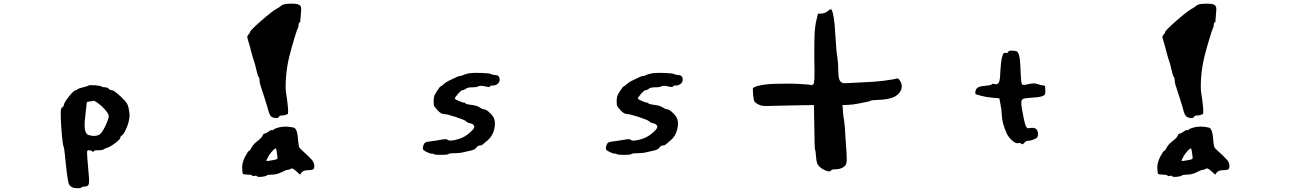

<svg xmlns="http://www.w3.org/2000/svg" viewBox="-20 -793 7040 1049"><path d="M513 -231Q496 -243 492 -242Q492 -242 488.5 -241.5Q485 -241 480 -240Q475 -239 472 -239Q455 -237 454 -233Q454 -227 444 -140Q436 -63 465 -55Q503 -44 525 -59Q537 -66 555.5 -104.5Q574 -143 574 -159Q574 -170 555.5 -192Q537 -214 513 -231ZM464 -326Q470 -329 500 -327Q530 -325 535 -320Q540 -316 554 -316Q567 -316 574 -308Q581 -300 592 -300Q603 -300 640 -265Q665 -241 672 -230.5Q679 -220 683 -201Q688 -175 688 -162.5Q688 -150 683 -128Q677 -104 666 -81.5Q655 -59 647 -54Q637 -47 637 -40Q637 -32 610 -11.5Q583 9 566 14Q554 18 546 23Q541 28 516 28Q491 28 491 34.5Q491 41 484.5 34.5Q478 28 466 28Q457 28 456 34Q454 43 464 153Q469 199 465 212.5Q461 226 445 226Q430 226 424.5 231.5Q419 237 395 235Q363 233 355 208.5Q347 184 335 57Q331 14 327 7Q323 -2 318 -57.5Q313 -113 312 -153Q311 -184 313 -194Q315 -204 321 -207Q329 -213 329 -219Q329 -231 356.5 -265.5Q384 -300 394 -300Q402 -300 402 -304Q402 -308 430 -315Q457 -321 464 -326Z M1494 50Q1491 23 1487 19Q1485 16 1477 23Q1469 30 1459.5 42Q1450 54 1444 66Q1433 85 1436.5 86.5Q1440 88 1482 80Q1494 77 1495.5 73.5Q1497 70 1494 50ZM1504 -97Q1539 -106 1584 -96Q1605 -92 1609 -24Q1611 1 1614 9Q1617 17 1630 28Q1672 66 1684 80.5Q1696 95 1697 111Q1698 127 1691 132Q1684 137 1659 137Q1637 138 1628 149L1619 161L1598 142Q1586 131 1580 128.5Q1574 126 1569 129Q1559 135 1552 135Q1543 135 1518 148Q1492 161 1467 161Q1442 161 1437 166Q1431 171 1409 173Q1387 175 1384 170Q1381 165 1371 168Q1361 171 1358 166Q1355 161 1332.5 161Q1310 161 1307 156Q1304 151 1303 123Q1302 97 1319 63Q1336 31 1341 31Q1345 31 1354 14Q1363 -4 1385 -21Q1409 -39 1414 -51Q1419 -63 1425 -63Q1432 -63 1447 -74Q1461 -85 1464 -82Q1467 -79 1475 -85Q1485 -93 1504 -97ZM1549 -772Q1609 -777 1621 -761Q1628 -753 1624 -722Q1621 -692 1621 -682Q1622 -673 1616 -670Q1611 -666 1611 -655Q1611 -644 1607 -639Q1603 -633 1587 -579.5Q1571 -526 1560 -482Q1547 -429 1542.5 -370Q1538 -311 1544 -277Q1549 -251 1553 -208Q1555 -179 1553.5 -173.5Q1552 -168 1543 -166Q1531 -162 1519 -162Q1507 -162 1504 -155Q1501 -147 1484 -148.5Q1467 -150 1459 -159Q1451 -170 1447 -185Q1446 -193 1426 -256Q1406 -318 1403 -327Q1398 -341 1398 -355Q1398 -368 1393 -373Q1388 -379 1383 -402Q1373 -447 1362 -477Q1353 -506 1351 -516Q1345 -543 1337 -567Q1331 -586 1331 -591.5Q1331 -597 1337 -604Q1346 -612 1346 -618Q1346 -626 1406.5 -679Q1467 -732 1491 -745Q1504 -751 1515 -761Q1525 -770 1549 -772Z M2545 -393Q2569 -396 2612 -394.5Q2655 -393 2664 -388Q2673 -383 2685 -383Q2710 -383 2710 -357Q2710 -344 2699 -335Q2688 -326 2673 -326Q2659 -326 2657 -320Q2655 -315 2630 -321Q2605 -327 2595 -322Q2586 -316 2560 -316Q2534 -316 2525 -308Q2515 -300 2506 -300Q2500 -300 2482.5 -280.5Q2465 -261 2465 -254Q2465 -251 2486.5 -241.5Q2508 -232 2516 -232Q2523 -232 2523 -228Q2523 -224 2554 -220Q2585 -217 2601 -206Q2615 -196 2624 -196Q2633 -196 2649 -183Q2665 -170 2674 -156Q2690 -130 2681 -90Q2672 -50 2645 -27Q2621 -6 2615 -2Q2609 2 2601 2Q2591 2 2583 13Q2576 24 2555 29Q2535 33 2515 38Q2494 44 2464 44Q2435 44 2431 48Q2429 53 2389.5 53Q2350 53 2348 48Q2344 44 2340 46.5Q2336 49 2312 38Q2295 29 2292 25Q2289 21 2291 10Q2295 -8 2302.5 -13.5Q2310 -19 2334 -21Q2360 -24 2392 -30Q2420 -35 2425 -30Q2436 -18 2488 -34Q2522 -45 2549 -70Q2566 -86 2569.5 -93Q2573 -100 2570 -106Q2564 -117 2550 -119Q2534 -122 2526 -131Q2518 -138 2469.5 -154Q2421 -170 2405 -170Q2389 -170 2370 -191Q2350 -213 2350 -221Q2348 -249 2351 -262.5Q2354 -276 2367 -295Q2384 -321 2387.5 -321Q2391 -321 2404 -333Q2418 -346 2443 -357Q2471 -370 2477 -373Q2486 -378 2494 -378Q2502 -378 2511 -383Q2519 -388 2545 -393Z M3545 -393Q3569 -396 3612 -394.5Q3655 -393 3664 -388Q3673 -383 3685 -383Q3710 -383 3710 -357Q3710 -344 3699 -335Q3688 -326 3673 -326Q3659 -326 3657 -320Q3655 -315 3630 -321Q3605 -327 3595 -322Q3586 -316 3560 -316Q3534 -316 3525 -308Q3515 -300 3506 -300Q3500 -300 3482.5 -280.5Q3465 -261 3465 -254Q3465 -251 3486.5 -241.5Q3508 -232 3516 -232Q3523 -232 3523 -228Q3523 -224 3554 -220Q3585 -217 3601 -206Q3615 -196 3624 -196Q3633 -196 3649 -183Q3665 -170 3674 -156Q3690 -130 3681 -90Q3672 -50 3645 -27Q3621 -6 3615 -2Q3609 2 3601 2Q3591 2 3583 13Q3576 24 3555 29Q3535 33 3515 38Q3494 44 3464 44Q3435 44 3431 48Q3429 53 3389.5 53Q3350 53 3348 48Q3344 44 3340 46.5Q3336 49 3312 38Q3295 29 3292 25Q3289 21 3291 10Q3295 -8 3302.5 -13.5Q3310 -19 3334 -21Q3360 -24 3392 -30Q3420 -35 3425 -30Q3436 -18 3488 -34Q3522 -45 3549 -70Q3566 -86 3569.5 -93Q3573 -100 3570 -106Q3564 -117 3550 -119Q3534 -122 3526 -131Q3518 -138 3469.5 -154Q3421 -170 3405 -170Q3389 -170 3370 -191Q3350 -213 3350 -221Q3348 -249 3351 -262.5Q3354 -276 3367 -295Q3384 -321 3387.5 -321Q3391 -321 3404 -333Q3418 -346 3443 -357Q3471 -370 3477 -373Q3486 -378 3494 -378Q3502 -378 3511 -383Q3519 -388 3545 -393Z M4501 -731Q4516 -743 4519 -743Q4527 -743 4534 -703Q4541 -663 4544 -601Q4549 -511 4555 -480Q4560 -445 4560 -406Q4560 -364 4570 -350Q4578 -341 4584.5 -339.5Q4591 -338 4614 -339Q4642 -341 4708 -344Q4753 -345 4809 -352Q4865 -359 4878 -364Q4887 -368 4898 -351Q4912 -328 4904 -304.5Q4896 -281 4870 -266Q4840 -249 4774 -247Q4740 -246 4735 -242Q4728 -238 4714 -236Q4714 -236 4669 -227Q4640 -221 4612 -220L4583 -219L4585 -191Q4587 -155 4592 -133Q4596 -107 4599 -47Q4602 9 4605 41Q4608 79 4604 99Q4601 113 4584 122.5Q4567 132 4544 132Q4524 132 4521 138Q4514 150 4484 135.5Q4454 121 4445 101Q4440 86 4438 59Q4436 29 4433 23Q4430 14 4429 -102L4427 -219L4357 -218Q4267 -216 4214 -215Q4163 -213 4149 -214.5Q4135 -216 4120 -224Q4105 -233 4101.5 -239.5Q4098 -246 4095 -272Q4092 -307 4094 -311Q4100 -320 4135 -327Q4170 -334 4216 -335Q4232 -335 4249 -335.5Q4266 -336 4276 -336Q4286 -336 4287 -336Q4298 -337 4351.5 -334Q4405 -331 4409 -329Q4414 -325 4423 -332Q4428 -336 4429.5 -362Q4431 -388 4429 -482Q4429 -577 4430.5 -609Q4432 -641 4438 -672L4449 -718L4467 -719Q4487 -720 4501 -731Z M5489 -510Q5489 -518 5514 -516Q5531 -515 5536 -512Q5541 -509 5546 -497Q5553 -479 5556 -408Q5558 -336 5565 -331Q5571 -326 5600 -333.5Q5629 -341 5648 -334Q5667 -327 5680 -326Q5688 -326 5689.5 -321.5Q5691 -317 5691 -301Q5692 -284 5689.5 -278.5Q5687 -273 5678 -269Q5664 -262 5615 -259Q5572 -257 5564.5 -249.5Q5557 -242 5562 -206Q5575 -130 5583 -108Q5588 -96 5592.5 -93.5Q5597 -91 5612 -94Q5651 -99 5651 -60Q5651 -48 5647.5 -43Q5644 -38 5632 -33Q5613 -24 5598 -24Q5584 -24 5576 -12Q5570 -6 5567.5 -5Q5565 -4 5560 -8Q5552 -14 5543 -11Q5532 -7 5512 -23.5Q5492 -40 5481 -62Q5454 -121 5453 -170Q5452 -195 5446 -224L5440 -256L5403 -259Q5364 -263 5343 -269Q5317 -276 5314 -277Q5307 -279 5309 -292Q5311 -305 5319 -312Q5327 -321 5361 -324Q5395 -327 5398 -332Q5402 -337 5412 -334Q5430 -329 5437 -342Q5444 -355 5445 -397Q5448 -452 5454 -477Q5459 -497 5462 -501Q5465 -505 5475 -504Q5489 -503 5489 -510Z M6494 50Q6491 23 6487 19Q6485 16 6477 23Q6469 30 6459.5 42Q6450 54 6444 66Q6433 85 6436.5 86.5Q6440 88 6482 80Q6494 77 6495.5 73.5Q6497 70 6494 50ZM6504 -97Q6539 -106 6584 -96Q6605 -92 6609 -24Q6611 1 6614 9Q6617 17 6630 28Q6672 66 6684 80.5Q6696 95 6697 111Q6698 127 6691 132Q6684 137 6659 137Q6637 138 6628 149L6619 161L6598 142Q6586 131 6580 128.5Q6574 126 6569 129Q6559 135 6552 135Q6543 135 6518 148Q6492 161 6467 161Q6442 161 6437 166Q6431 171 6409 173Q6387 175 6384 170Q6381 165 6371 168Q6361 171 6358 166Q6355 161 6332.5 161Q6310 161 6307 156Q6304 151 6303 123Q6302 97 6319 63Q6336 31 6341 31Q6345 31 6354 14Q6363 -4 6385 -21Q6409 -39 6414 -51Q6419 -63 6425 -63Q6432 -63 6447 -74Q6461 -85 6464 -82Q6467 -79 6475 -85Q6485 -93 6504 -97ZM6549 -772Q6609 -777 6621 -761Q6628 -753 6624 -722Q6621 -692 6621 -682Q6622 -673 6616 -670Q6611 -666 6611 -655Q6611 -644 6607 -639Q6603 -633 6587 -579.5Q6571 -526 6560 -482Q6547 -429 6542.5 -370Q6538 -311 6544 -277Q6549 -251 6553 -208Q6555 -179 6553.5 -173.5Q6552 -168 6543 -166Q6531 -162 6519 -162Q6507 -162 6504 -155Q6501 -147 6484 -148.5Q6467 -150 6459 -159Q6451 -170 6447 -185Q6446 -193 6426 -256Q6406 -318 6403 -327Q6398 -341 6398 -355Q6398 -368 6393 -373Q6388 -379 6383 -402Q6373 -447 6362 -477Q6353 -506 6351 -516Q6345 -543 6337 -567Q6331 -586 6331 -591.5Q6331 -597 6337 -604Q6346 -612 6346 -618Q6346 -626 6406.5 -679Q6467 -732 6491 -745Q6504 -751 6515 -761Q6525 -770 6549 -772Z"/></svg>

Font: kilitelen
Style: Regular
Weight: 400
Designer: kili Temeke
Version: Version 1.0